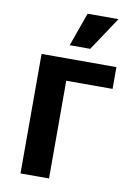

<svg xmlns="http://www.w3.org/2000/svg" viewBox="-99 -978 729 1041"><g transform="rotate(10 266.0 -458.0)"><path d="M89 0V-658H246V0ZM165 -538V-658H501V-538ZM231 -731 297 -916H467L344 -731Z"/></g></svg>

Font: Ysabeau ExtraBold
Style: Regular
Weight: 800
Designer: Christian Thalmann (Catharsis Fonts)
Version: Version 2.002